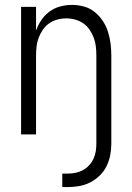

<svg xmlns="http://www.w3.org/2000/svg" viewBox="-20 -548 540 783"><path d="M234 215V160H254Q271 160 287 157Q303 154 317 146.5Q331 139 342.5 127Q354 115 361 100Q368 85 370.5 69Q373 53 373 37V-320Q373 -339 371 -357.5Q369 -376 362.5 -393.5Q356 -411 345.5 -426.5Q335 -442 320 -452.5Q305 -463 287 -468Q269 -473 250 -473Q231 -473 213 -468Q195 -463 180 -452.5Q165 -442 154.5 -426.5Q144 -411 137.5 -393.5Q131 -376 129 -357.5Q127 -339 127 -320V0H66V-520H127V-423Q135 -446 148.5 -466Q162 -486 181.5 -500.5Q201 -515 225 -521.5Q249 -528 273 -528Q298 -528 322 -521.5Q346 -515 365.5 -499.5Q385 -484 399 -463Q413 -442 420.5 -418Q428 -394 431 -369.5Q434 -345 434 -320V37Q434 61 429.5 84.5Q425 108 414.5 129.5Q404 151 386.5 168Q369 185 347.5 196Q326 207 302 211Q278 215 254 215Z"/></svg>

Font: Iosevka Term Curly Light
Style: Regular
Weight: 300
Designer: Belleve Invis
Foundry: Belleve Invis
Version: Version 32.3.0